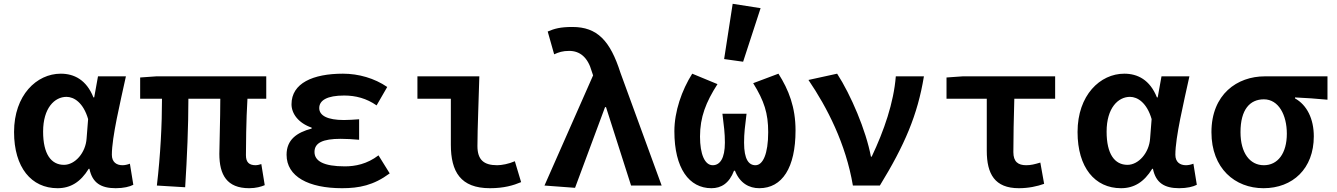

<svg xmlns="http://www.w3.org/2000/svg" viewBox="-20 -977 7040 1011"><path d="M54 -282C54 -95 145 14 283 14C351 14 404 -18 447 -88H451C466 -14 512 14 589 14C631 14 663 6 682 -4L664 -115C651 -110 637 -107 625 -107C594 -107 569 -123 569 -162C569 -255 613 -437 643 -575H496L476 -464H472C435 -557 370 -589 300 -589C173 -589 54 -476 54 -282ZM436 -248C431 -172 375 -109 317 -109C249 -109 207 -166 207 -284C207 -409 268 -467 330 -467C370 -467 419 -436 444 -350Z M1135 -167C1135 -56 1175 14 1292 14C1328 14 1355 6 1374 -2L1356 -113C1342 -109 1335 -107 1327 -107C1293 -107 1275 -121 1275 -160C1275 -196 1276 -347 1283 -457H1382V-575H803L718 -569V-457H833C833 -321 825 -161 806 0L955 9C965 -149 972 -312 972 -457H1140C1140 -351 1135 -209 1135 -167Z M1489 -162C1489 -47 1605 14 1781 14C1871 14 1947 -1 2032 -64L1973 -159C1913 -113 1850 -101 1796 -101C1684 -101 1636 -129 1636 -177C1636 -225 1680 -246 1774 -246C1804 -246 1837 -244 1871 -241V-349C1843 -347 1816 -345 1791 -345C1705 -345 1661 -368 1661 -408C1661 -449 1703 -474 1792 -474C1853 -474 1910 -459 1963 -422L2019 -519C1952 -565 1868 -589 1786 -589C1628 -589 1515 -539 1515 -428C1515 -379 1551 -329 1621 -305V-300C1542 -279 1489 -241 1489 -162Z M2354 -215C2354 -73 2405 14 2560 14C2634 14 2684 -1 2724 -18L2691 -128C2659 -114 2622 -107 2598 -107C2528 -107 2494 -135 2494 -208C2494 -302 2501 -453 2504 -575H2178V-457H2354Z M2847 0 3008 12 3166 -413H3171L3303 0H3464L3247 -594C3193 -763 3125 -835 2994 -835C2930 -835 2899 -826 2864 -811L2898 -691C2922 -702 2943 -709 2977 -709C3033 -709 3075 -676 3096 -601L3103 -580Z M3793 -666 3893 -652 3985 -934 3838 -957ZM3531 -286C3531 -90 3609 14 3726 14C3778 14 3820 -12 3845 -78H3850C3876 -12 3925 14 3978 14C4099 14 4169 -94 4169 -290C4169 -413 4133 -504 4079 -589L3946 -539C4004 -445 4025 -381 4025 -281C4025 -166 3997 -107 3958 -107C3923 -107 3898 -137 3898 -226C3898 -277 3903 -312 3911 -378H3784C3792 -312 3797 -277 3797 -226C3797 -143 3771 -107 3733 -107C3691 -107 3666 -165 3666 -258C3666 -360 3697 -439 3758 -534L3625 -589C3570 -502 3531 -390 3531 -286Z M4237 -556C4335 -412 4434 -220 4471 0H4613C4743 -212 4812 -372 4845 -575H4697C4686 -436 4635 -289 4570 -152H4566C4540 -291 4460 -478 4388 -589Z M5176 -183C5176 -61 5218 14 5345 14C5396 14 5442 4 5478 -9L5458 -121C5428 -112 5408 -107 5384 -107C5341 -107 5316 -125 5316 -176C5316 -254 5318 -355 5321 -457H5536V-575H5049L4964 -569V-457H5176Z M5654 -282C5654 -95 5745 14 5883 14C5951 14 6004 -18 6047 -88H6051C6066 -14 6112 14 6189 14C6231 14 6263 6 6282 -4L6264 -115C6251 -110 6237 -107 6225 -107C6194 -107 6169 -123 6169 -162C6169 -255 6213 -437 6243 -575H6096L6076 -464H6072C6035 -557 5970 -589 5900 -589C5773 -589 5654 -476 5654 -282ZM6036 -248C6031 -172 5975 -109 5917 -109C5849 -109 5807 -166 5807 -284C5807 -409 5868 -467 5930 -467C5970 -467 6019 -436 6044 -350Z M6359 -281C6359 -90 6483 14 6633 14C6787 14 6898 -89 6898 -259C6898 -351 6862 -424 6799 -459V-464C6861 -461 6906 -458 6970 -452V-575H6640C6495 -575 6359 -481 6359 -281ZM6756 -273C6756 -169 6708 -107 6635 -107C6561 -107 6512 -172 6512 -281C6512 -401 6562 -454 6635 -454C6713 -454 6756 -371 6756 -273Z"/></svg>

Font: Kawkab Mono
Style: Bold
Weight: 700
Monospace: yes
Designer: Abdullah Arif
Foundry: Abdullah Arif
Version: Version 1.000;PS 000.500;hotconv 1.0.88;makeotf.lib2.5.64775